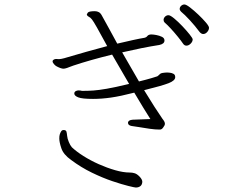

<svg xmlns="http://www.w3.org/2000/svg" viewBox="-20 -804 1040 858"><path d="M888 -652Q898 -652 906 -661Q914 -670 914 -680Q914 -687 900 -703.5Q886 -720 866.5 -738.5Q847 -757 829.5 -770.5Q812 -784 804 -784Q796 -784 789.5 -778Q783 -772 783 -764Q783 -758 789 -752Q805 -739 828.5 -713.5Q852 -688 872 -661Q880 -652 888 -652ZM692 -225H695Q704 -225 711 -237Q717 -245 717 -250Q717 -256 714 -261.5Q711 -267 706 -273Q692 -293 670.5 -326.5Q649 -360 624 -401Q705 -421 734 -432.5Q763 -444 763 -459Q763 -470 755.5 -474Q748 -478 739.5 -479Q731 -480 728 -480Q723 -480 717.5 -479.5Q712 -479 706 -478Q698 -477 694 -472.5Q690 -468 683 -463Q681 -462 657.5 -455Q634 -448 601 -440Q582 -472 563.5 -505Q545 -538 526 -570Q569 -580 611 -588.5Q653 -597 692 -603Q715 -608 715 -623Q715 -634 703.5 -639.5Q692 -645 678.5 -647.5Q665 -650 657 -650H654Q643 -649 638.5 -643Q634 -637 625 -635Q606 -632 574 -625Q542 -618 504 -609Q485 -644 467.5 -676Q450 -708 436 -733Q430 -745 422 -749.5Q414 -754 404 -754Q377 -754 372.5 -747.5Q368 -741 368 -740Q368 -734 377 -729Q384 -726 391 -717Q398 -708 413 -681.5Q428 -655 459 -598Q414 -586 367.5 -573Q321 -560 281 -548Q250 -538 237 -540Q224 -542 217 -535Q215 -533 215 -530Q215 -524 222 -516.5Q229 -509 234 -507Q253 -497 264 -497Q266 -497 268 -497.5Q270 -498 271 -498Q280 -500 289 -504Q298 -508 308 -511Q383 -536 481 -560L557 -429Q495 -414 457.5 -407.5Q420 -401 397 -399.5Q374 -398 354 -398H346Q340 -400 331 -400Q324 -400 318 -396.5Q312 -393 312 -386Q312 -376 329.5 -369Q347 -362 396 -362Q434 -362 476 -368Q518 -374 580 -390Q602 -353 620.5 -322.5Q639 -292 652 -272L572 -269Q552 -267 552 -255Q552 -244 568 -241Q579 -240 601.5 -236Q624 -232 649 -228.5Q674 -225 692 -225ZM841 -628Q841 -633 827.5 -650Q814 -667 795 -687Q776 -707 758.5 -721.5Q741 -736 733 -736Q724 -736 717.5 -729.5Q711 -723 711 -715Q711 -708 716 -703Q727 -694 743.5 -676Q760 -658 775 -639.5Q790 -621 798 -609Q804 -600 813 -600Q823 -600 832 -609Q841 -618 841 -628ZM298 -89Q342 -56 390.5 -32.5Q439 -9 482 5.5Q525 20 553.5 27Q582 34 587 34Q599 34 607 28Q615 22 616 9Q616 -2 604 -14.5Q592 -27 581 -30Q571 -33 560 -33Q531 -33 494.5 -43.5Q458 -54 421 -70.5Q384 -87 352.5 -107Q321 -127 301 -146Q294 -154 287.5 -169.5Q281 -185 280 -197Q279 -208 277 -215.5Q275 -223 264 -223Q257 -223 253 -216.5Q249 -210 247 -203Q245 -197 245 -185Q245 -168 254.5 -140.5Q264 -113 298 -89Z"/></svg>

Font: Klee One
Style: Regular
Weight: 400
Designer: Fontworks Inc.
Foundry: Fontworks Inc.
Version: Version 1.100